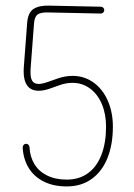

<svg xmlns="http://www.w3.org/2000/svg" viewBox="-20 -669 477 686"><path d="M352.5 -632.8Q352.5 -627.9 348.9 -624.3Q345.2 -620.6 340.3 -620.6L153.8 -624.5Q126.5 -625.5 115 -617.7Q103.5 -609.9 101.6 -585.9L89.4 -424.8Q88.9 -419.9 88.9 -411.1Q88.9 -389.6 95.7 -379.4Q102.5 -369.1 118.2 -369.1Q129.9 -369.1 150.4 -376L185.1 -388.2Q212.4 -397.9 239.3 -397.9Q280.8 -397.9 313.7 -374.5Q346.7 -351.1 365 -309.6Q383.3 -268.1 383.3 -216.3Q383.3 -153.3 364.3 -105.2Q345.2 -57.1 308.1 -30Q271 -2.9 218.3 -2.9Q170.9 -2.9 136 -20.5Q101.1 -38.1 82 -69.8Q63 -101.6 61 -142.6Q61 -147.5 64.5 -151.4Q67.9 -155.3 73.2 -155.3Q78.1 -155.3 81.5 -151.9Q85 -148.4 85.4 -143.6Q86.9 -109.4 102.8 -83Q118.7 -56.6 148.2 -42Q177.7 -27.3 218.3 -27.3Q263.7 -27.3 295.2 -50.8Q326.7 -74.2 342.8 -116.9Q358.9 -159.7 358.9 -216.3Q358.9 -261.7 343.8 -297.4Q328.6 -333 301.3 -353Q273.9 -373 238.8 -373Q215.8 -373 192.9 -364.7L158.2 -352.5Q136.2 -344.7 118.2 -344.7Q91.3 -344.7 77.9 -362.5Q64.5 -380.4 64.5 -413.1Q64.5 -421.9 64.9 -426.8L77.1 -587.9Q80.1 -624.5 100.1 -637.2Q120.1 -649.9 154.8 -648.9L340.3 -645Q345.2 -645 348.9 -641.4Q352.5 -637.7 352.5 -632.8Z"/></svg>

Font: Velvelyne Light
Style: Regular
Weight: 200
Designer: Manon Van der Borght et Mariel Nils
Foundry: Velvetyne
Version: Version 1.070